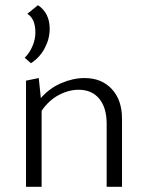

<svg xmlns="http://www.w3.org/2000/svg" viewBox="-20 -718 569 738"><path d="M75 -496Q94 -515 105 -541Q116 -567 116 -593Q116 -646 85 -665L126 -698Q171 -668 171 -607Q171 -569 152 -533Q133 -497 99 -475ZM449 -261V0H390V-242Q390 -304 361.5 -338.5Q333 -373 282 -373Q244 -373 205.5 -352.5Q167 -332 140 -292V0H80V-408L129 -418L137 -341Q170 -379 215.5 -398.5Q261 -418 305 -418Q370 -418 409.5 -376Q449 -334 449 -261Z"/></svg>

Font: Isabella Sans
Style: Regular
Weight: 400
Designer: Original fonts by Christian Thalmann (Catharsis Fonts), Modifications by Cristiano Sobral
Version: Version 0.002;July 12, 2020;FontCreator 13.0.0.2655 64-bit; 